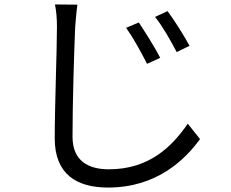

<svg xmlns="http://www.w3.org/2000/svg" viewBox="-20 -791 1040 863"><path d="M227 -771C233 -742 236 -709 236 -671C236 -566 226 -315 226 -169C226 -8 324 52 466 52C684 52 812 -73 879 -166L824 -235C753 -132 651 -30 469 -30C377 -30 306 -68 306 -176C306 -325 313 -558 318 -671C321 -703 323 -737 328 -770ZM677 -715C712 -671 747 -609 774 -557L832 -585C808 -630 759 -707 733 -741ZM547 -666C580 -619 614 -557 641 -504L700 -531C676 -579 629 -652 604 -690Z"/></svg>

Font: Spoqa Han Sans Neo Regular
Style: Regular
Weight: 400
Designer: [Spoqa Han Sans Neo] Dong-huui Kim  Younghwa Kang  Yujin Lee  [Noto Sans] Ryoko NISHIZUKA  (kana & ideographs); Paul D. 
Foundry: Spoqa (http://www.spoqa-han-sans.com)
Version: Version 1.000